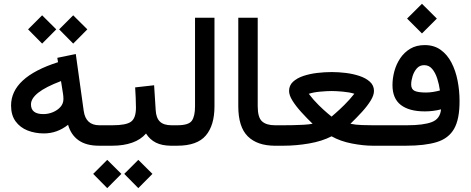

<svg xmlns="http://www.w3.org/2000/svg" viewBox="-20 -765 2471 1008"><path d="M290.5 -610.8 364.3 -684.6 438.5 -610.8 364.3 -536.1ZM127.4 -610.8 201.2 -684.6 275.4 -610.8 201.2 -536.1ZM38.1 -210.9Q38.1 -359.9 284.7 -438.5L280.8 -461.4L377.9 -481.4L419.4 -183.6Q429.7 -107.4 501.5 -107.4H516.6V0H499.5Q433.1 0 392.8 -28.3Q352.5 -56.6 337.4 -109.9Q279.8 -64.5 210.4 -64.5Q164.6 -64.5 125.2 -79.8Q85.9 -95.2 62 -127.7Q38.1 -160.2 38.1 -210.9ZM300.3 -339.4Q219.2 -308.6 180.9 -278.3Q142.6 -248 142.6 -216.8Q142.6 -166 207.5 -166Q233.4 -166 257.6 -176Q281.7 -186 297.4 -203.6Q313 -221.2 313 -245.1Q313 -258.8 311 -271.5Z M891.1 0H879.4Q830.6 0 798.6 -16.1Q766.6 -32.2 746.6 -64Q718.8 -31.7 673.6 -15.9Q628.4 0 569.8 0H497.1V-107.4H570.8Q642.1 -107.4 667.7 -126Q693.4 -144.5 693.8 -198.7Q693.8 -224.6 692.4 -252.7Q690.9 -280.8 689.5 -306.2L789.1 -317.4L797.4 -186.5Q799.8 -145.5 819.6 -126.5Q839.4 -107.4 880.4 -107.4H891.1ZM632.3 147.9 706.1 74.2 780.3 147.9 706.1 222.7ZM469.2 147.9 543 74.2 617.2 147.9 543 222.7Z M871.6 0V-107.4H911.1Q970.7 -107.4 987.3 -131.3Q1003.9 -155.3 1003.9 -206.5V-671.9H1106V-207Q1106 -106.9 1060.5 -53.5Q1015.1 0 910.6 0Z M1435.5 0H1423.3Q1330.6 0 1280.8 -49.3Q1231 -98.6 1231 -207.5V-671.9H1333V-207Q1333 -148.4 1355.7 -127.9Q1378.4 -107.4 1423.3 -107.4H1435.5Z M1819.8 -115.2Q1847.2 -109.4 1881.3 -108.4Q1915.5 -107.4 1936 -107.4H1958.5V0H1936Q1887.7 0 1827.9 -11.5Q1768.1 -22.9 1720.7 -49.3Q1670.4 -23.4 1602.3 -11.7Q1534.2 0 1468.3 0H1416V-107.4H1469.7Q1490.2 -107.4 1517.6 -107.9Q1544.9 -108.4 1572.5 -109.9Q1600.1 -111.3 1621.1 -115.2Q1589.8 -145.5 1561.5 -176.8Q1533.2 -208 1515.4 -236.6Q1497.6 -265.1 1497.6 -287.6Q1497.6 -316.4 1518.3 -335.7Q1539.1 -355 1572.5 -366.2Q1606 -377.4 1645.3 -382.1Q1684.6 -386.7 1722.2 -386.7Q1756.8 -386.7 1795.2 -382.1Q1833.5 -377.4 1867.2 -366.2Q1900.9 -355 1922.1 -335.7Q1943.4 -316.4 1943.4 -287.6Q1943.4 -265.1 1926 -236.8Q1908.7 -208.5 1880.4 -177.5Q1852.1 -146.5 1819.8 -115.2ZM1720.7 -287.1Q1697.3 -287.1 1661.6 -283.9Q1626 -280.8 1601.1 -272.5Q1625 -240.7 1652.8 -213.4Q1680.7 -186 1700.7 -169.4Q1720.7 -152.8 1720.7 -152.8Q1720.7 -152.8 1740.2 -169.7Q1759.8 -186.5 1787.6 -213.9Q1815.4 -241.2 1840.3 -272.9Q1814.9 -280.8 1779.8 -283.9Q1744.6 -287.1 1720.7 -287.1ZM1947.9 0V-107.4H1992.7V0Z M2117.2 -667.5 2195.3 -745.1 2273.4 -667.5 2195.3 -589.4ZM2295.4 -190.9Q2254.4 -180.2 2210 -180.2Q2128.4 -180.2 2084.5 -213.9Q2040.5 -247.6 2040.5 -318.4Q2040.5 -354.5 2050.5 -391.4Q2060.5 -428.2 2081.3 -459.2Q2102.1 -490.2 2134 -509.3Q2166 -528.3 2210 -528.3Q2258.8 -528.3 2293.7 -503.2Q2328.6 -478 2350.3 -436Q2372.1 -394 2382.3 -341.8Q2392.6 -289.6 2392.6 -235.4Q2393.1 -139.2 2363.8 -88.4Q2334.5 -37.6 2272.2 -18.8Q2210 0 2112.3 0H1973.1V-107.4H2117.7Q2203.6 -107.4 2247.3 -124.3Q2291 -141.1 2295.4 -190.9ZM2289.6 -290Q2285.2 -322.3 2275.4 -352.8Q2265.6 -383.3 2249 -403.1Q2232.4 -422.9 2207 -422.9Q2183.1 -422.9 2168.2 -405.8Q2153.3 -388.7 2146 -365Q2138.7 -341.3 2138.7 -321.3Q2138.7 -296.4 2157 -287.8Q2175.3 -279.3 2216.3 -279.3Q2234.4 -279.3 2252.9 -282.2Q2271.5 -285.2 2289.6 -290Z"/></svg>

Font: Vazir Medium WOL-UI
Style: Medium-WOL-UI
Weight: 500
Designer: Saber Rastikerdar
Foundry: Saber Rastikerdar
Version: Version 30.1.0